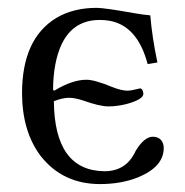

<svg xmlns="http://www.w3.org/2000/svg" viewBox="-20 -459 472 489"><path d="M36.1 -221.2Q36.1 -359.9 123 -413.1Q166.5 -439 226.1 -439Q246.1 -439 319.8 -425.8Q344.7 -421.4 362.8 -419.9Q367.2 -365.2 380.9 -299.8L356 -295.9Q330.6 -392.1 260.7 -405.8Q247.6 -408.2 233.9 -408.2Q143.1 -408.2 121.1 -295.9Q115.2 -265.1 115.2 -230L118.2 -228Q164.1 -255.9 200.2 -255.9Q221.2 -255.9 266.1 -237.3Q289.6 -228 305.2 -228Q312.5 -228 325.7 -231.4Q334 -233.4 336.9 -233.9Q344.2 -232.9 345.2 -220.2Q345.2 -205.6 301.3 -193.8Q277.8 -188 255.9 -188Q234.4 -188 192.9 -202.6Q171.4 -210 154.8 -210Q137.7 -209.5 117.2 -201.2Q118.7 -24.4 246.1 -22.9Q299.3 -22.9 323.2 -69.8Q324.7 -72.3 325.2 -74.2Q346.2 -109.4 368.2 -110.8Q392.1 -110.8 396.5 -88.4Q397 -85 397 -82Q397 -34.2 331.5 -7.3Q288.6 9.8 234.9 9.8Q139.2 9.8 83 -62.5Q36.6 -124.5 36.1 -221.2Z"/></svg>

Font: Linux Libertine Display O
Style: Regular
Weight: 400
Designer: Philipp H. Poll
Foundry: Philipp H. Poll
Version: Version 5.0.9